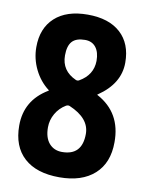

<svg xmlns="http://www.w3.org/2000/svg" viewBox="-84 -801 669 872"><g transform="rotate(10 250.0 -365.0)"><path d="M242.2 -105.5Q335 -105.5 335 -205.1Q335 -277.3 240.2 -317.4Q232.4 -320.3 223.6 -315.4Q194.3 -297.9 177.2 -268.1Q160.2 -238.3 160.2 -205.1Q160.2 -157.2 182.6 -131.3Q205.1 -105.5 242.2 -105.5ZM257.8 -625Q216.8 -625 198.2 -604.5Q179.7 -584 179.7 -540Q179.7 -468.8 248 -438.5Q255.9 -435.5 262.7 -439.5Q324.2 -474.6 325.2 -540Q325.2 -580.1 307.6 -602.5Q290 -625 257.8 -625ZM357.4 -387.7Q470.7 -326.2 469.7 -190.4Q469.7 -94.7 411.6 -42.5Q353.5 9.8 250 9.8Q144.5 9.8 87.4 -42Q30.3 -93.8 30.3 -190.4Q30.3 -306.6 132.8 -368.2Q134.8 -368.2 134.8 -370.1Q134.8 -372.1 133.8 -372.1Q92.8 -403.3 68.8 -452.1Q44.9 -501 44.9 -554.7Q44.9 -641.6 98.6 -690.9Q152.3 -740.2 250 -740.2Q347.7 -740.2 401.4 -691.4Q455.1 -642.6 455.1 -554.7Q455.1 -458 357.4 -391.6Q355.5 -391.6 355.5 -389.6Q355.5 -387.7 357.4 -387.7Z"/></g></svg>

Font: Rounded Mgen+ 2m bold
Style: Bold
Weight: 700
Designer: [Source Han Sans]
Ryoko NISHIZUKA  (kana & ideographs); Paul D. Hunt (Latin, Greek & Cyrillic); Wenlong ZHANG  (bopomofo
Version: Version 1.059.20150602